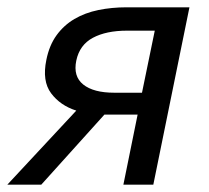

<svg xmlns="http://www.w3.org/2000/svg" viewBox="-60 -506 572 526"><path d="M278 0 317 -192H227H226L53 0H-40L149 -203Q105 -217 80 -250.5Q55 -284 67 -342Q75 -382 95 -409.5Q115 -437 144 -454Q173 -471 209.5 -478.5Q246 -486 287 -486H459L360 0ZM253 -252H329L364 -422H288Q231 -422 194.5 -402.5Q158 -383 149 -340Q140 -297 168 -274.5Q196 -252 253 -252Z"/></svg>

Font: mr_Source Sans Pro
Style: Italic
Weight: 400
Italic angle: -11°
Designer: Paul D. Hunt
Foundry: Adobe Systems Incorporated
Version: Version 1.036;July 10, 2024;FontCreator 11.5.0.2430 64-bit